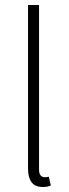

<svg xmlns="http://www.w3.org/2000/svg" viewBox="-20 -739 277 767"><path d="M151 8Q131 8 118 0Q105 -8 98.5 -25Q92 -42 92 -68V-719H136V-62Q136 -45 142.5 -38Q149 -31 159 -31Q162 -31 165.5 -31.5Q169 -32 175 -33L183 2Q176 5 168.5 6.5Q161 8 151 8Z"/></svg>

Font: Source Sans 3 Light
Style: Regular
Weight: 300
Designer: Paul D. Hunt
Foundry: Adobe
Version: Version 3.052;hotconv 1.1.0;makeotfexe 2.6.0